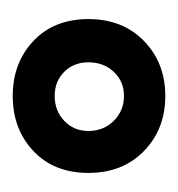

<svg xmlns="http://www.w3.org/2000/svg" viewBox="-9 -539 280 302"><g transform="rotate(90 131.0 -388.0)"><path d="M10 -387Q10 -441 44.5 -474.5Q79 -508 131 -508Q183 -508 217.5 -474.5Q252 -441 252 -387Q252 -333 217.5 -300.5Q183 -268 131 -268Q79 -268 44.5 -300.5Q10 -333 10 -387ZM131 -334Q154 -334 170 -349Q186 -364 186 -387Q186 -411 170 -427Q154 -443 131 -443Q108 -443 93 -427Q78 -411 78 -387Q78 -364 93 -349Q108 -334 131 -334Z"/></g></svg>

Font: Cambay Devanagari
Style: Regular
Weight: 700
Designer: Pooja Saxena
Foundry: Pooja Saxena
Version: Version 1.095;PS 001.095;hotconv 1.0.70;makeotf.lib2.5.58329